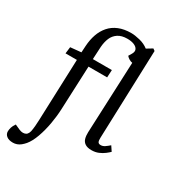

<svg xmlns="http://www.w3.org/2000/svg" viewBox="-269 -906 1130 1259"><g transform="rotate(30 296.0 -276.5)"><path d="M32 229Q1 229 -16 215.5Q-33 202 -33 181Q-33 167 -28 150.5Q-23 134 -10 116L30 134Q58 145 78 135Q98 125 102 86Q104 74 105 61Q106 48 106.5 35Q107 22 108 8Q109 -6 109 -21L125 -451H39L45 -501L126 -509L129 -559Q132 -607 146 -647.5Q160 -688 186.5 -718.5Q213 -749 253 -765.5Q293 -782 347 -782Q374 -782 412.5 -772.5Q451 -763 479 -741L522 -767L537 -756L514 -87Q513 -65 518 -55Q523 -45 539 -45Q555 -45 569.5 -55Q584 -65 600 -79L624 -43Q614 -33 596.5 -19.5Q579 -6 555.5 4Q532 14 503 14Q472 14 454.5 2.5Q437 -9 431 -29.5Q425 -50 426 -77L449 -616Q436 -618 423.5 -625.5Q411 -633 403 -643L418 -668Q430 -689 422.5 -704.5Q415 -720 394 -728.5Q373 -737 343 -737Q300 -737 273 -719Q246 -701 233.5 -671.5Q221 -642 218 -603L213 -508H357L354 -451H213L199 -122Q197 -68 186.5 -8.5Q176 51 157.5 102.5Q139 154 114 184Q102 198 89 208.5Q76 219 61.5 224Q47 229 32 229Z"/></g></svg>

Font: Literata 18pt
Style: Italic
Weight: 400
Italic angle: -2°
Designer: Latin by Veronika Burian and Jose Scaglione. Greek by Irene Vlachou. Cyrillic by Vera Evstafieva
Foundry: TypeTogether
Version: Version 3.103;gftools[0.9.29]